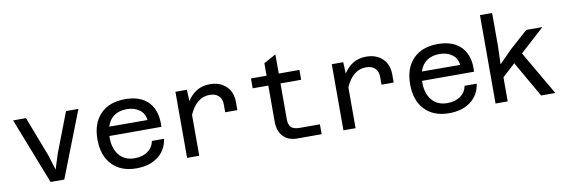

<svg xmlns="http://www.w3.org/2000/svg" viewBox="-53 -1147 4656 1572"><g transform="rotate(-10 2274.5 -361.5)"><path d="M268.1 0 53.2 -549.8H160.2L287.1 -219.2L326.2 -92.8L366.2 -219.2L493.2 -549.8H596.2L381.8 0Z M981 12.2Q852.5 12.2 779.3 -64.5Q706.1 -141.1 706.1 -275.9Q706.1 -410.2 780 -486.1Q854 -562 984.9 -562Q1116.2 -562 1182.1 -489Q1248 -416 1239.7 -287.1H807.1V-272Q807.1 -181.2 853 -126.5Q898.9 -71.8 981 -71.8Q1045.9 -71.8 1089.6 -102.8Q1133.3 -133.8 1143.1 -187H1244.1Q1230.5 -93.8 1160.4 -40.8Q1090.3 12.2 981 12.2ZM984.9 -479Q921.4 -479 879.2 -449.2Q836.9 -419.4 819.8 -362.8L1136.7 -361.8Q1133.3 -414.6 1091.1 -446.8Q1048.8 -479 984.9 -479Z M1402.8 0V-549.8H1498L1502 -454.1Q1570.3 -562 1689 -562Q1773.4 -562 1824.7 -513.4Q1876 -464.8 1876 -379.9V-314H1774.9V-379.9Q1774.9 -424.3 1748.3 -450.2Q1721.7 -476.1 1673.8 -476.1Q1563.5 -476.1 1503.9 -339.8V0Z M2319.8 0Q2243.7 0 2202.1 -44.9Q2160.6 -89.8 2160.6 -168V-467.8H2030.8V-549.8H2160.6V-653.8L2261.7 -709V-549.8H2433.6V-467.8H2261.7V-168Q2261.7 -126.5 2281.5 -104.2Q2301.3 -82 2356.9 -82H2521.5V0Z M2702.6 0V-549.8H2797.9L2801.8 -454.1Q2870.1 -562 2988.8 -562Q3073.2 -562 3124.5 -513.4Q3175.8 -464.8 3175.8 -379.9V-314H3074.7V-379.9Q3074.7 -424.3 3048.1 -450.2Q3021.5 -476.1 2973.6 -476.1Q2863.3 -476.1 2803.7 -339.8V0Z M3580.6 12.2Q3452.1 12.2 3378.9 -64.5Q3305.7 -141.1 3305.7 -275.9Q3305.7 -410.2 3379.6 -486.1Q3453.6 -562 3584.5 -562Q3715.8 -562 3781.7 -489Q3847.7 -416 3839.4 -287.1H3406.7V-272Q3406.7 -181.2 3452.6 -126.5Q3498.5 -71.8 3580.6 -71.8Q3645.5 -71.8 3689.2 -102.8Q3732.9 -133.8 3742.7 -187H3843.8Q3830.1 -93.8 3760 -40.8Q3689.9 12.2 3580.6 12.2ZM3584.5 -479Q3521 -479 3478.8 -449.2Q3436.5 -419.4 3419.4 -362.8L3736.3 -361.8Q3732.9 -414.6 3690.7 -446.8Q3648.4 -479 3584.5 -479Z M3967.3 0V-734.9H4068.4V-460L4063.5 -309.1L4169.4 -416L4319.3 -549.8H4453.6L4251.5 -366.2L4464.4 0H4346.2L4175.3 -297.9L4068.4 -200.2V0Z"/></g></svg>

Font: Azeret Mono
Style: Regular
Weight: 400
Designer: Martin Vácha
Foundry: Displaay
Version: Version 1.002